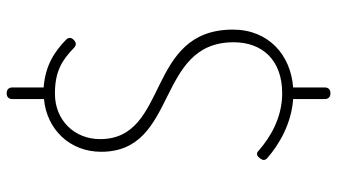

<svg xmlns="http://www.w3.org/2000/svg" viewBox="-232 -632 986 561"><g transform="rotate(-90 260.5 -352.0)"><path d="M251 -770V-716C163 -708 97 -641 97 -549C97 -323 417 -391 417 -162C417 -78 365 -20 268 -20C197 -20 140 -54 100 -89C92 -97 85 -94 78 -85C72 -77 71 -71 78 -64C119 -28 180 7 251 12V104C251 115 257 121 268 121C279 121 285 115 285 104V67V12C380 5 454 -60 454 -164C454 -420 134 -349 134 -552C134 -626 188 -684 267 -684C331 -684 364 -664 400 -629C408 -621 416 -621 424 -629C431 -636 432 -643 425 -651C390 -685 350 -712 285 -717V-808C285 -819 279 -825 268 -825C257 -825 251 -819 251 -808Z"/></g></svg>

Font: GenSenRounded2 TW EL
Style: Regular
Weight: 250
Version: Version 2.100;PS 2.1;hotconv 16.6.51;makeotf.lib2.5.65220 DE